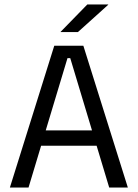

<svg xmlns="http://www.w3.org/2000/svg" viewBox="-20 -845 620 865"><path d="M24.5 0 224.5 -639H355.5L556 0H472L296.5 -583H284L108.5 0ZM144.5 -188.5V-257.5H435.5V-188.5ZM373.5 -825H467.5V-823.5L331 -700.5H253V-701.5Z"/></svg>

Font: Anek Odia
Style: Regular
Weight: 400
Designer: Yesha Goshar & Mahesh Sahu (Odia), Yesha Goshar (Latin)
Foundry: Ek Type
Version: Version 1.003